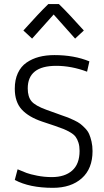

<svg xmlns="http://www.w3.org/2000/svg" viewBox="-20 -901 502 926"><path d="M238.8 -831.1 134.8 -714.8 92.8 -753.9Q168.5 -838.4 212.9 -881.3H264.2Q308.6 -838.4 384.3 -753.9L342.3 -714.8ZM399.9 -555.2Q324.7 -583.5 251 -583.5Q113.8 -583.5 113.8 -474.6Q113.8 -434.6 131.8 -412.8Q149.9 -391.1 203.6 -371.6L259.3 -351.6Q264.6 -349.6 275.4 -345.7Q296.9 -338.4 307.9 -334.2Q318.8 -330.1 337.6 -321Q356.4 -312 366.7 -304.2Q377 -296.4 390.1 -283Q403.3 -269.5 409.9 -254.6Q416.5 -239.7 421.4 -218.5Q426.3 -197.3 426.3 -172.4Q426.3 -87.4 374.5 -41.3Q322.8 4.9 234.9 4.9Q122.1 4.9 51.3 -33.2L64.9 -84.5Q91.3 -73.2 108.2 -66.9Q125 -60.5 159.4 -53.7Q193.8 -46.9 230 -46.9Q292.5 -46.9 328.1 -78.4Q363.8 -109.9 363.8 -173.3Q363.8 -195.8 358.4 -212.9Q353 -230 344.7 -241.2Q336.4 -252.4 319.3 -262.5Q302.2 -272.5 286.6 -278.8Q271 -285.2 243.7 -294.4L183.6 -314.5Q118.2 -336.4 84.7 -373Q51.3 -409.7 51.3 -473.1Q51.3 -516.6 66.2 -548.6Q81.1 -580.6 107.9 -599.1Q134.8 -617.7 168.2 -626.5Q201.7 -635.3 242.7 -635.3Q337.9 -635.3 411.1 -605Z"/></svg>

Font: Anaheim
Style: Regular
Weight: 400
Designer: vernon adams
Foundry: vernon adams
Version: Version 1.002; ttfautohint (v0.93.5-3d13) -l 8 -r 50 -G 200 